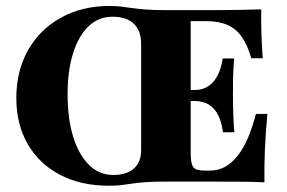

<svg xmlns="http://www.w3.org/2000/svg" viewBox="-20 -602 947 634"><path d="M339.5 11.3Q247.6 11.3 178.6 -24.6Q109.7 -60.5 71.8 -125.8Q33.9 -191.1 33.9 -278.2Q33.9 -367.7 72.6 -436.3Q111.3 -504.8 181 -543.5Q250.8 -582.3 341.1 -582.3Q362.9 -582.3 380.2 -580.2Q397.6 -578.2 416.5 -575.4Q435.5 -572.6 461.7 -570.6Q487.9 -568.5 528.2 -568.5H660.5Q725.8 -568.5 769 -569.4Q812.1 -570.2 842.7 -571Q841.9 -533.9 843.1 -493.1Q844.4 -452.4 847.6 -409.7H809.7Q797.6 -452.4 779 -479.4Q760.5 -506.5 731.5 -519.4Q702.4 -532.3 659.7 -532.3H609.7V-100Q609.7 -74.2 613.3 -60.9Q616.9 -47.6 627 -43.1Q637.1 -38.7 656.5 -38.7H673.4Q700.8 -38.7 723.4 -51.2Q746 -63.7 764.9 -87.9Q783.9 -112.1 798.8 -146.8Q813.7 -181.5 825 -225.8H862.9Q857.3 -166.1 854.8 -109.7Q852.4 -53.2 853.2 0Q821 -1.6 775.4 -2Q729.8 -2.4 661.3 -2.4H625Q616.1 -2.4 605.2 -2.4Q594.4 -2.4 581.9 -2.4Q569.4 -2.4 556 -2.4Q542.7 -2.4 529.8 -2.4Q487.1 -2.4 460.1 -0.4Q433.1 1.6 415.3 4.4Q397.6 7.3 380.2 9.3Q362.9 11.3 339.5 11.3ZM354 -24.2Q398.4 -24.2 422.2 -45.6Q446 -66.9 446 -105.6V-457.3Q446 -500.8 421.8 -523.8Q397.6 -546.8 351.6 -546.8Q305.6 -546.8 272.6 -515.3Q239.5 -483.9 221.4 -426.6Q203.2 -369.4 203.2 -290.3Q203.2 -209.7 221.8 -150Q240.3 -90.3 274.2 -57.3Q308.1 -24.2 354 -24.2ZM579.8 -268.5V-304.8H708.9V-268.5ZM716.1 -165.3Q712.1 -199.2 700 -222.6Q687.9 -246 668.5 -257.3Q649.2 -268.5 622.6 -268.5V-304.8Q660.5 -304.8 684.3 -331.9Q708.1 -358.9 715.3 -408.9H753.2Q750 -369.4 749.6 -343.1Q749.2 -316.9 749.2 -287.1Q749.2 -267.7 749.6 -250Q750 -232.3 750.8 -212.1Q751.6 -191.9 754 -165.3Z"/></svg>

Font: Playfair 9pt Black
Style: Regular
Weight: 900
Designer: Claus Eggers Sørensen
Foundry: Claus Eggers Sørensen
Version: Version 2.203